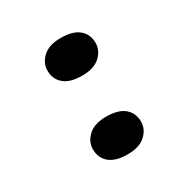

<svg xmlns="http://www.w3.org/2000/svg" viewBox="-131 -660 775 789"><g transform="rotate(-30 256.5 -265.0)"><path d="M256.4 11Q199.3 11 170.7 -13.2Q142.1 -37.5 142.1 -78.4Q142.1 -113.7 171 -140.7Q199.9 -167.7 256.4 -167.7Q313.4 -167.7 342 -143.5Q370.6 -119.2 370.6 -78.4Q370.6 -43 341.7 -16Q312.8 11 256.4 11ZM256.4 -362.5Q199.3 -362.5 170.7 -386.7Q142.1 -410.9 142.1 -451.8Q142.1 -487.1 171 -514.1Q199.9 -541.2 256.4 -541.2Q313.4 -541.2 342 -516.9Q370.6 -492.7 370.6 -451.8Q370.6 -416.5 341.7 -389.5Q312.8 -362.5 256.4 -362.5Z"/></g></svg>

Font: Lexend Tera
Style: Regular
Weight: 400
Designer: Bonnie Shaver-Troup, Thomas Jockin
Foundry: Lexend
Version: Version 1.007